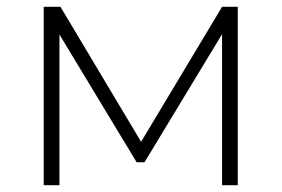

<svg xmlns="http://www.w3.org/2000/svg" viewBox="-20 -542 824 562"><path d="M676 -522H630L393 -127L157 -522H108V0H154V-441L380 -67H403L630 -442V0H676Z"/></svg>

Font: Montserrat Custom ExtraLight
Style: Regular
Weight: 300
Designer: Julieta Ulanovsky
Foundry: Julieta Ulanovsky
Version: Version 7.200